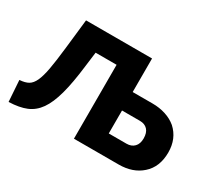

<svg xmlns="http://www.w3.org/2000/svg" viewBox="-104 -723 1037 927"><g transform="rotate(30 415.0 -260.0)"><path d="M178 -67Q204 -104 221.5 -168Q239 -232 251 -333L261 -412H378V0H627Q706 0 755 -44Q806 -89 806 -170Q806 -247 754 -294Q729 -315 695 -326Q661 -337 622 -337H511V-524H143L125 -362Q116 -281 107.5 -235Q99 -189 87 -163Q75 -137 57 -126.5Q39 -116 8 -114L16 4Q75 2 113.5 -14Q152 -30 178 -67ZM511 -234H611Q638 -234 653.5 -217.5Q669 -201 669 -169Q669 -139 653 -122.5Q637 -106 610 -106H511Z"/></g></svg>

Font: RT Raleway Bold
Style: Regular
Weight: 400
Designer: Matt McInerney, Pablo Impallari, Rodrigo Fuenzalida — Edited by Milan Moffatt in April 2016
Foundry: Matt McInerney, Pablo Impallari, Rodrigo Fuenzalida — Edited by Milan Moffatt in April 2016
Version: Version 3.001